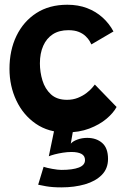

<svg xmlns="http://www.w3.org/2000/svg" viewBox="-20 -568 553 830"><path d="M245.5 242Q206 242 179.2 237.2Q152.5 232.5 145 230.5L168.5 153Q181 157.5 205.8 162Q230.5 166.5 245.5 166.5Q294 166.5 320.8 156.2Q347.5 146 347.5 124Q347.5 105.5 332 97.2Q316.5 89 289 89Q271.5 89 252.2 92Q233 95 216.8 99.2Q200.5 103.5 191 107.5L215.5 -10.5L297.5 -13.5L286 53Q294 43 314 35.5Q334 28 357 28Q396.5 28 421.8 50Q447 72 447 119Q447 161 420 188.2Q393 215.5 347.2 228.8Q301.5 242 245.5 242ZM484 -105.5Q470 -79.5 440 -54.2Q410 -29 366 -12.2Q322 4.5 265 4.5Q189.5 4.5 135 -33Q80.5 -70.5 50.8 -133.2Q21 -196 21 -270.5Q21 -350.5 51.2 -413Q81.5 -475.5 137.2 -511.5Q193 -547.5 271 -547.5Q318 -547.5 356.2 -533Q394.5 -518.5 423.5 -492.2Q452.5 -466 470.5 -432L375 -376Q373 -381 367.2 -390.8Q361.5 -400.5 350.2 -411.5Q339 -422.5 320.8 -430Q302.5 -437.5 275.5 -437.5Q235.5 -437.5 208.2 -419.8Q181 -402 166.8 -369.8Q152.5 -337.5 152.5 -294Q152.5 -256.5 163.5 -220.2Q174.5 -184 200.2 -160.2Q226 -136.5 269.5 -136.5Q295.5 -136.5 317 -145.2Q338.5 -154 353.8 -165.8Q369 -177.5 378.2 -188.2Q387.5 -199 390 -202.5Z"/></svg>

Font: Grandstander Thin SemiBold
Style: Regular
Weight: 600
Version: Version 1.200